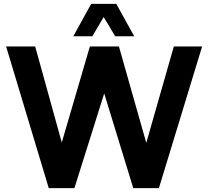

<svg xmlns="http://www.w3.org/2000/svg" viewBox="-20 -974 1077 994"><path d="M516.6 -885.7Q532.2 -861.3 576.2 -786.1Q600.6 -786.1 674.8 -786.1Q651.4 -828.1 582 -954.1Q576.2 -954.1 556.6 -954.1Q530.3 -954.1 452.1 -954.1Q428.7 -912.1 359.4 -786.1Q383.8 -786.1 458 -786.1Q472.7 -810.5 516.6 -885.7ZM879.9 -733.4Q844.7 -608.4 737.3 -234.4Q702.1 -358.4 595.7 -733.4Q558.6 -733.4 445.3 -733.4Q409.2 -608.4 299.8 -236.3Q265.6 -360.4 162.1 -733.4Q124 -733.4 11.7 -733.4Q67.4 -549.8 232.4 0Q265.6 0 365.2 0Q403.3 -122.1 519.5 -490.2Q557.6 -367.2 669.9 0Q703.1 0 802.7 0Q858.4 -183.6 1026.4 -733.4Q989.3 -733.4 879.9 -733.4Z"/></svg>

Font: BM-Biotif
Style: Bold
Weight: 400
Designer: Deni Anggara
Version: Version 1.000;PS 001.000;hotconv 1.0.88;makeotf.lib2.5.64776